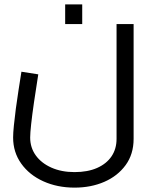

<svg xmlns="http://www.w3.org/2000/svg" viewBox="-20 -610 706 878"><path d="M321 248Q242 248 178 219Q114 190 77 138Q40 86 40 19Q40 -2 43.5 -36.5Q47 -71 52.5 -113.5Q58 -156 65 -199.5Q72 -243 78 -282L155 -270Q144 -201 135.5 -142.5Q127 -84 122.5 -42.5Q118 -1 118 19Q118 65 143.5 100.5Q169 136 215 156.5Q261 177 321 177Q381 177 424 158Q467 139 490 105Q513 71 513 25V-500H591V25Q591 95 554.5 145Q518 195 457 221.5Q396 248 321 248ZM278 -500V-590H356V-500Z"/></svg>

Font: Cairo
Style: Regular
Weight: 400
Designer: Mohamed Gaber, Accademia di Belle Arti di Urbino
Foundry: Kief Type Foundry, Accademia di Belle Arti di Urbino
Version: Version 3.120